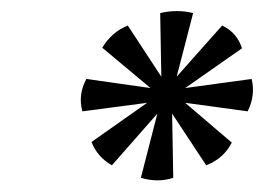

<svg xmlns="http://www.w3.org/2000/svg" viewBox="-20 -948 465 338"><path d="M306 -793 423 -809Q430 -780 416 -752L306 -767L388 -697Q374 -669 343 -657L283 -748L285 -635Q258 -626 228 -635L257 -748L177 -657Q152 -671 141 -698L239 -767L125 -752Q117 -781 132 -809L245 -793L160 -864Q177 -892 205 -903L264 -813L262 -925Q292 -932 320 -925L291 -813L371 -903Q397 -891 406 -863Z"/></svg>

Font: Tillana Medium
Style: Regular
Weight: 500
Designer: Lipi Raval (Devanagari, Latin), Jonny Pinhorn (Latin)
Foundry: Indian Type Foundry
Version: Version 2.003;PS 1.0;hotconv 1.0.79;makeotf.lib2.5.61930; tt